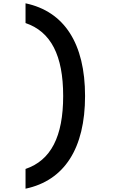

<svg xmlns="http://www.w3.org/2000/svg" viewBox="-20 -959 740 1158"><path d="M134 -939V-820C287 -768 361 -625 361 -380C361 -135 287 8 134 60V179C368 130 493 -64 493 -380C493 -696 368 -890 134 -939Z"/></svg>

Font: Martian Mono Std Md
Style: Regular
Weight: 500
Monospace: yes
Designer: Roman Shamin
Foundry: Evil Martians
Version: Version 1.000